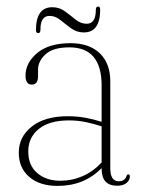

<svg xmlns="http://www.w3.org/2000/svg" viewBox="-20 -570 438 598"><path d="M38.5 -94.5Q38.5 -144 79.2 -176Q120 -208 190.5 -208Q220.5 -208 247.2 -203Q274 -198 296.5 -190.5V-304Q296.5 -422.5 196 -422.5Q145.5 -422.5 122 -401Q98.5 -379.5 98.5 -353.5V-332.5Q98.5 -306.5 79 -306.5Q59.5 -306.5 59.5 -334.5Q59.5 -374.5 96 -405Q132.5 -435.5 199.5 -435.5Q258 -435.5 290.8 -404Q323.5 -372.5 323.5 -316.5V-45.5Q323.5 -5.5 350 -5.5Q368.5 -5.5 374 -21.5Q376 -27 379.5 -27Q384.5 -27 384.5 -20.5Q384.5 -9 374.2 -0.2Q364 8.5 345 8.5Q296.5 8.5 296.5 -44.5V-46.5Q242.5 9 159.5 9Q103.5 9 71 -19Q38.5 -47 38.5 -94.5ZM68 -98Q68 -55 96 -31Q124 -7 168 -7Q204.5 -7 237.5 -21.5Q270.5 -36 296.5 -64V-176.5Q274 -184 248.5 -189.5Q223 -195 194.5 -195Q134 -195 101 -168.5Q68 -142 68 -98ZM241 -469Q219 -469 201.5 -481.8Q184 -494.5 168.2 -507.5Q152.5 -520.5 134.5 -520.5Q105.5 -520.5 106 -477Q106 -467 99 -467Q92 -467 92 -476Q92 -547.5 143 -547.5Q165 -547.5 182.2 -534.8Q199.5 -522 215.5 -509Q231.5 -496 250 -496Q278.5 -496 278.5 -539.5Q278.5 -549.5 285.5 -549.5Q292 -549.5 292 -540Q292 -469 241 -469Z"/></svg>

Font: Fraunces 144pt S050 Thin
Style: Regular
Weight: 100
Version: Version 1.000; ttfautohint (v1.8.3)